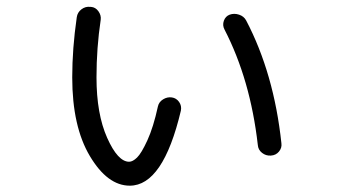

<svg xmlns="http://www.w3.org/2000/svg" viewBox="-20 -555 1040 580"><path d="M758.8 -117.2Q736.3 -314.5 658.2 -465.8Q651.4 -478.5 656.2 -492.2Q661.1 -505.9 673.8 -510.7Q687.5 -515.6 702.1 -510.7Q716.8 -505.9 723.6 -493.2Q807.6 -333 830.1 -122.1Q832 -108.4 822.8 -97.2Q813.5 -85.9 798.3 -85Q783.2 -84 771.5 -93.3Q759.8 -102.5 758.8 -117.2ZM372.1 5.9Q304.7 5.9 251.5 -83.5Q198.2 -172.9 198.2 -321.3Q198.2 -408.2 211.9 -502.9Q213.9 -517.6 226.1 -526.9Q238.3 -536.1 252.9 -534.2H254.9Q268.6 -533.2 277.3 -521Q286.1 -508.8 284.2 -495.1Q271.5 -410.2 271.5 -321.3Q271.5 -210.9 303.7 -138.7Q335.9 -66.4 370.1 -66.4Q380.9 -66.4 394 -79.1Q407.2 -91.8 425.3 -131.3Q443.4 -170.9 457 -233.4Q460 -247.1 472.7 -254.9Q485.4 -262.7 499 -260.7Q512.7 -258.8 521 -247.1Q529.3 -235.4 526.4 -220.7Q472.7 5.9 372.1 5.9Z"/></svg>

Font: Rounded-L Mgen+ 2m regular
Style: Regular
Weight: 400
Designer: [Source Han Sans]
Ryoko NISHIZUKA  (kana & ideographs); Paul D. Hunt (Latin, Greek & Cyrillic); Wenlong ZHANG  (bopomofo
Version: Version 1.059.20150602